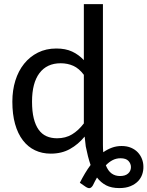

<svg xmlns="http://www.w3.org/2000/svg" viewBox="-20 -758 734 956"><path d="M401.5 -78Q369.5 -39 328.2 -16Q287 7 233 7Q189.5 7 154.2 -9.8Q119 -26.5 93.8 -59.5Q68.5 -92.5 55 -140.8Q41.5 -189 41.5 -252Q41.5 -308.5 56.5 -356.8Q71.5 -405 100 -440.5Q128.5 -476 169 -496.2Q209.5 -516.5 260.5 -516.5Q306.5 -516.5 339.2 -501.2Q372 -486 397.5 -458.5V-737.5H492.5V-38.5Q492.5 -18 494 0Q515 -14.5 537.5 -22.8Q560 -31 585.5 -31Q612.5 -31 632.8 -22.2Q653 -13.5 666.5 1Q680 15.5 687 34Q694 52.5 694 72Q694.5 91.5 688 110.5Q681.5 129.5 667 144.5Q652.5 159.5 629.5 169Q606.5 178.5 574 178.5Q535 178.5 508.5 164.8Q482 151 463 126Q457.5 135 452.5 145Q447.5 155 442.5 165Q435.5 176.5 427.5 178.5Q419.5 180.5 406.5 172L377.5 152Q390 127.5 403.2 105.2Q416.5 83 431 63.5Q424 43 418 19.8Q412 -3.5 407 -29ZM264 -69.5Q306.5 -69.5 338.5 -88.8Q370.5 -108 397.5 -143.5V-385.5Q373.5 -417.5 345 -430.2Q316.5 -443 282 -443Q213.5 -443 176.5 -394Q139.5 -345 139.5 -252Q139.5 -203.5 148 -169Q156.5 -134.5 172.5 -112.2Q188.5 -90 211.5 -79.8Q234.5 -69.5 264 -69.5ZM580 30Q559 30 541 39.2Q523 48.5 507 65Q518 93 535.8 105.8Q553.5 118.5 577.5 118.5Q604 118.5 618 105.8Q632 93 632 74Q632 57 619.8 43.5Q607.5 30 580 30Z"/></svg>

Font: Lato Medium
Style: Regular
Weight: 500
Designer: Lukasz Dziedzic
Foundry: tyPoland Lukasz Dziedzic
Version: Version 2.006; 2014-01-15